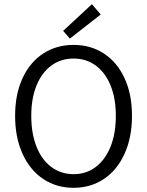

<svg xmlns="http://www.w3.org/2000/svg" viewBox="-20 -883 701 915"><path d="M52 -331Q52 -434 87.5 -510.5Q123 -587 186 -628Q249 -669 331 -669Q412 -669 475 -628Q538 -587 573.5 -510.5Q609 -434 609 -331Q609 -228 573.5 -150Q538 -72 475 -30Q412 12 331 12Q249 12 186 -30Q123 -72 87.5 -150Q52 -228 52 -331ZM532 -331Q532 -414 507 -475.5Q482 -537 436.5 -570.5Q391 -604 331 -604Q270 -604 224.5 -570.5Q179 -537 154 -475.5Q129 -414 129 -331Q129 -247 154 -184Q179 -121 225 -87Q271 -53 331 -53Q391 -53 436.5 -87.5Q482 -122 507 -184.5Q532 -247 532 -331ZM281 -736 418 -863 460 -814 313 -699Z"/></svg>

Font: Assistant-zap
Style: zap
Weight: 400
Designer: Hebrew By Ben Nathan, Latin by Paul Hunt
Version: Version 2.001